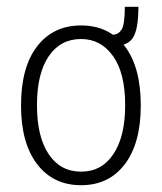

<svg xmlns="http://www.w3.org/2000/svg" viewBox="-20 -538 478 566"><path d="M219 8Q137 8 89.5 -54Q42 -116 42 -227Q42 -340 89.5 -401.5Q137 -463 219 -463Q301 -463 348 -401.5Q395 -340 395 -227Q395 -116 348 -54Q301 8 219 8ZM219 -32Q280 -32 314.5 -84Q349 -136 349 -228Q349 -323 313 -373Q277 -423 219 -423Q158 -423 123.5 -372Q89 -321 89 -228Q89 -135 123.5 -83.5Q158 -32 219 -32ZM388 -518Q388 -452 372 -427Q356 -402 314 -402V-436Q329 -436 338.5 -451Q348 -466 348 -518Z"/></svg>

Font: Inconsolata SemiCondensed Light
Style: Regular
Weight: 300
Width: 4
Monospace: yes
Designer: Raph Levien, Cyreal, Brenton Simpson
Foundry: Raph Levien, Cyreal, Google
Version: Version 3.100; ttfautohint (v1.8.4.7-5d5b)